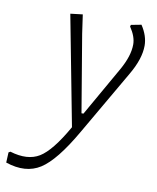

<svg xmlns="http://www.w3.org/2000/svg" viewBox="-177 -519 633 773"><g transform="rotate(10 139.5 -132.5)"><path d="M99 -459 110 -382 163 -66H171L286 -268Q320 -328 320 -375Q320 -407 295 -444L297 -451L339 -459Q366 -418 366 -378Q366 -324 326 -256L173 8Q100 135 41 172.5Q-18 210 -101 182L-99 140L-92 136Q-19 158 28.5 129Q76 100 135 -4L49 -453Z"/></g></svg>

Font: Alegreya Sans SC Light
Style: Italic
Weight: 300
Italic angle: -7°
Designer: Juan Pablo del Peral
Foundry: Huerta Tipografica
Version: Version 2.007